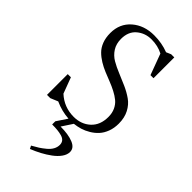

<svg xmlns="http://www.w3.org/2000/svg" viewBox="-307 -782 1157 1157"><g transform="rotate(45 271.0 -204.0)"><path d="M58.1 0V-176.8H85L123 -75.2Q183.1 -20 265.1 -20Q329.1 -20 371.6 -59.1Q414.1 -98.1 414.1 -168Q414.1 -200.7 402.1 -226.3Q390.1 -252 369.9 -268.6Q349.6 -285.2 323.2 -298.8Q296.9 -312.5 268.1 -323.7Q239.3 -335 210.2 -346.9Q181.2 -358.9 154.8 -375Q128.4 -391.1 108.2 -411.4Q87.9 -431.6 75.9 -462.6Q64 -493.7 64 -533.2Q64 -613.3 120.1 -662.1Q176.3 -710.9 261.2 -710.9Q327.1 -710.9 383.8 -689L414.1 -702.1H440.9V-524.9H415L365.2 -659.2Q321.8 -682.1 267.1 -682.1Q213.9 -682.1 174.3 -649.2Q134.8 -616.2 134.8 -554.2Q134.8 -512.2 154.3 -481.7Q173.8 -451.2 204.8 -433.1Q235.8 -415 273.2 -399.9Q310.5 -384.8 348.1 -367.9Q385.7 -351.1 416.7 -329.3Q447.8 -307.6 467.3 -270.5Q486.8 -233.4 486.8 -183.1Q486.8 -145 474.9 -113.5Q462.9 -82 443.6 -61Q424.3 -40 398.7 -24.7Q373 -9.3 347.7 -1.7Q322.3 5.9 295.9 8.8L251 77.1Q317.4 77.1 358.6 93.8Q399.9 110.4 399.9 145Q399.9 168.5 383.1 192.4Q366.2 216.3 338.4 236.8Q310.5 257.3 279.8 273.7Q249 290 215.8 303.2L206.1 284.2Q231.9 270 249.3 258.8Q266.6 247.6 286.4 231.2Q306.2 214.8 316.2 196.5Q326.2 178.2 326.2 158.2Q326.2 141.1 316.9 129.6Q307.6 118.2 289.3 113Q271 107.9 252 106Q232.9 104 206.1 104V77.1L251 9.8Q190.9 5.9 133.8 -20L85.9 0Z"/></g></svg>

Font: Dihjauti
Style: Regular
Weight: 400
Designer: T. Christopher White
Version: Version 3.0.0